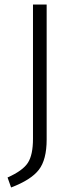

<svg xmlns="http://www.w3.org/2000/svg" viewBox="-20 -705 331 844"><path d="M185.1 -685.1V-91.8Q185.1 -2.9 150.6 41.5Q116.2 85.9 28.8 119.1L13.2 75.2Q80.1 45.4 102.5 10.7Q125 -23.9 125 -95.2V-685.1Z"/></svg>

Font: FiraSans-Light
Style: Regular
Weight: 300
Designer: Carrois Corporate & Edenspiekermann AG
Foundry: Carrois Corporate GbR & Edenspiekermann AG
Version: Version 3.106;PS 003.106;hotconv 1.0.70;makeotf.lib2.5.58329